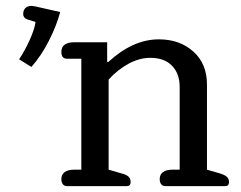

<svg xmlns="http://www.w3.org/2000/svg" viewBox="-20 -634 820 654"><path d="M45 -432Q64 -460 81 -497.5Q98 -535 101 -559L73 -568Q59 -573 59 -586Q59 -599 66.5 -606.5Q74 -614 88 -614Q91 -614 101 -612L185 -593Q173 -547 146.5 -495Q120 -443 87 -406ZM208 0Q199 0 194 -6.5Q189 -13 189 -24Q189 -40 200.5 -48Q212 -56 232 -56H257V-434H208Q189 -434 189 -457Q189 -474 200.5 -482Q212 -490 232 -490H345V-423H349Q433 -500 521 -500Q592 -500 638.5 -458.5Q685 -417 685 -346V-56L730 -43Q746 -38 753 -31.5Q760 -25 760 -14Q760 0 747 0H543Q534 0 529 -6.5Q524 -13 524 -24Q524 -40 535.5 -48Q547 -56 567 -56H592V-338Q592 -383 566 -410Q540 -437 492 -437Q455 -437 418 -417Q381 -397 350 -363V-56L395 -43Q411 -39 418 -32Q425 -25 425 -14Q425 0 412 0Z"/></svg>

Font: Maitree Medium
Style: Regular
Weight: 500
Designer: CadsonDemak Team
Foundry: CadsonDemak
Version: Version 1.010